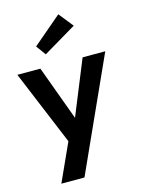

<svg xmlns="http://www.w3.org/2000/svg" viewBox="-129 -738 752 1019"><g transform="rotate(-15 247.0 -228.0)"><path d="M176 -476.5 137 -530 295 -664.5 358.5 -585ZM238.5 -111 360.5 -410.5H485L205 208H78L172.5 0L2 -410.5H128.5Z"/></g></svg>

Font: League Spartan SemiBold
Style: Regular
Weight: 600
Foundry: The League of Moveable Type
Version: Version 2.002